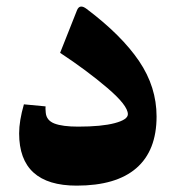

<svg xmlns="http://www.w3.org/2000/svg" viewBox="-20 -569 543 588"><path d="M119.6 -243.2Q118.7 -238.8 120.1 -224.1Q122.1 -200.2 146.7 -190.7Q171.4 -181.2 219.2 -181.2Q291 -181.2 331.3 -191.9Q371.6 -202.6 371.6 -219.2Q371.6 -246.1 308.6 -299.8Q245.6 -353.5 164.1 -407.2L215.8 -537.6Q224.1 -558.1 245.6 -541.5Q352.5 -460.9 406 -381.8Q459.5 -302.7 459.5 -212.4Q459.5 -107.9 397.7 -54.2Q335.9 -0.5 214.8 -0.5Q38.6 -0.5 38.6 -160.6Q38.6 -198.7 53.2 -249.5Z"/></svg>

Font: Sahel FD-WOL
Style: Bold-FD-WOL
Weight: 700
Foundry: Saber Rastikerdar (saber.rastikerdar@gmail.com)
Version: Version 2.0.2